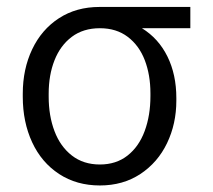

<svg xmlns="http://www.w3.org/2000/svg" viewBox="-20 -535 626 564"><path d="M272.5 -514.6H539.1V-452.1H397Q445.8 -421.9 471.9 -368.9Q498 -315.9 498 -247.1V-239.3Q498 -171.4 470.7 -114.5Q443.4 -57.6 392.3 -23.9Q341.3 9.8 273.4 9.8Q205.1 9.8 153.6 -23.9Q102.1 -57.6 74.5 -116.9Q46.9 -176.3 46.9 -251V-259.8Q46.9 -332 74.5 -390.1Q102.1 -448.2 153.1 -481.4Q204.1 -514.6 272.5 -514.6ZM273.4 -51.8Q321.3 -51.8 354.7 -78.1Q388.2 -104.5 405 -150.1Q421.9 -195.8 421.9 -252.9V-260.7Q421.9 -314.9 405.3 -358.2Q388.7 -401.4 355.2 -426.8Q321.8 -452.1 273.4 -452.1Q224.6 -452.1 190.9 -426.8Q157.2 -401.4 140.1 -357.9Q123 -314.5 123 -259.8V-251Q123 -194.8 140.1 -149.7Q157.2 -104.5 191.2 -78.1Q225.1 -51.8 273.4 -51.8Z"/></svg>

Font: Pretendard Light
Style: Regular
Weight: 300
Designer: Base glyphs from Inter by Rasmus Andersson; Hangeul glyphs from Noto Sans CJK(Source Han Sans) by Jang Soo-young and Kan
Foundry: Kil Hyung-jin
Version: Version 1.309